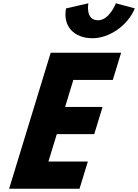

<svg xmlns="http://www.w3.org/2000/svg" viewBox="-20 -1145 838 1165"><path d="M683.2 -1125C683.2 -1125 643.7 -1022 575.2 -1022C495.8 -1022 516.3 -1125 516.3 -1125L380.8 -1094C360.1 -987 427.5 -913 541.9 -913C640.8 -913 753.4 -987 798.1 -1094ZM714.9 -825H287.6L35.4 0H462.6L513.1 -165H273.8L324.6 -331H551.8L602.3 -496H375L425.1 -660H664.4Z"/></svg>

Font: Hussar
Style: BdSuprConOblThree
Weight: 700
Foundry: Cannot Into Space Fonts
Version: Version 2.00